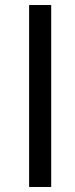

<svg xmlns="http://www.w3.org/2000/svg" viewBox="-20 -745 300 765"><path d="M184 0H96V-725H184Z"/></svg>

Font: Libra Sans
Style: Italic
Weight: 400
Italic angle: -12°
Foundry: Context Ltd
Version: Version 1.002